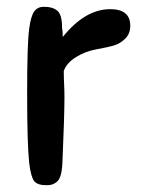

<svg xmlns="http://www.w3.org/2000/svg" viewBox="-20 -541 417 566"><path d="M66 -61Q60 -117 60 -267Q60 -412 66 -456Q71 -494 81 -507.5Q91 -521 109 -521Q136 -521 149.5 -509Q163 -497 163 -459Q165 -448 165 -432Q231 -514 305 -514Q364 -514 364 -465Q364 -442 349.5 -427.5Q335 -413 317.5 -407.5Q300 -402 266 -396Q232 -390 204.5 -373Q177 -356 168 -332Q168 -310 169 -293Q170 -276 170 -254Q170 -200 164 -62Q163 -39 159 -25Q155 -11 147.5 -5Q140 1 133.5 3Q127 5 117 5Q90 5 80.5 -7.5Q71 -20 66 -61Z"/></svg>

Font: Sniglet
Style: Regular
Weight: 400
Designer: Haley Fiege
Foundry: Haley Fiege, Pablo Impallari, Brenda Gallo
Version: Version 2.000